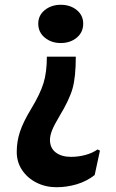

<svg xmlns="http://www.w3.org/2000/svg" viewBox="-20 -624 484 803"><path d="M328 -525Q328 -489 301 -466.5Q274 -444 234 -444Q195 -444 167.5 -466.5Q140 -489 140 -525Q140 -560 167.5 -582Q195 -604 234 -604Q274 -604 301 -582Q328 -560 328 -525ZM228 -137Q207 -102 198 -79.5Q189 -57 189 -39Q189 -5 213 13.5Q237 32 277 32Q308 32 337.5 24Q367 16 388 1L398 6L376 108Q343 134 301.5 146.5Q260 159 216 159Q171 159 133 140Q95 121 72.5 87.5Q50 54 50 11Q50 -32 63.5 -73Q77 -114 111 -170Q148 -231 162 -276.5Q176 -322 176 -387H297Q297 -302 283.5 -254Q270 -206 228 -137Z"/></svg>

Font: Farro Medium
Style: Regular
Weight: 500
Designer: Aceler Chua
Foundry: Grayscale Limited
Version: Version 1.101